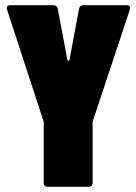

<svg xmlns="http://www.w3.org/2000/svg" viewBox="-20 -720 524 738"><path d="M163 -2H321C330 -2 336 -8 336 -17V-247C336 -249 336 -253 337 -255L479 -683C482 -693 478 -700 467 -700H301C292 -700 286 -696 284 -687L247 -490C246 -485 240 -485 239 -490L202 -687C200 -696 194 -700 185 -700H19C10 -700 6 -696 6 -689C6 -687 6 -685 7 -683L147 -255C148 -253 148 -249 148 -247V-17C148 -8 154 -2 163 -2Z"/></svg>

Font: Barlow Condensed Black
Style: Regular
Weight: 900
Width: 3
Designer: Jeremy Tribby
Foundry: Tribby Type
Version: Version 1.422;hotconv 1.0.109;makeotfexe 2.5.65596